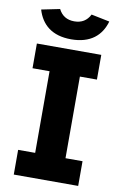

<svg xmlns="http://www.w3.org/2000/svg" viewBox="-98 -955 640 1010"><g transform="rotate(10 222.0 -450.0)"><path d="M50 0H394V-132H303V-568H394V-700H50V-568H141V-132H50ZM223 -753C326 -753 383 -803 405 -880L307 -900C290 -866 262 -849 223 -849C184 -849 156 -866 139 -900L41 -880C64 -803 120 -753 223 -753Z"/></g></svg>

Font: Finlandica
Style: Bold
Weight: 700
Designer: Niklas Ekholm, Juho Hiilivirta, Jaakko Suomalainen
Foundry: Helsinki Type Studio
Version: Version 2.000;Glyphs 3.2 (3202)